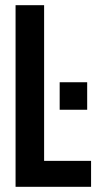

<svg xmlns="http://www.w3.org/2000/svg" viewBox="-20 -720 379 740"><path d="M40 0V-700H150V-100H331V0ZM210 -403H316V-297H210Z"/></svg>

Font: Bebas Neue
Style: Regular
Weight: 400
Designer: Ryoichi Tsunekawa
Foundry: Ryoichi Tsunekawa
Version: Version 1.400